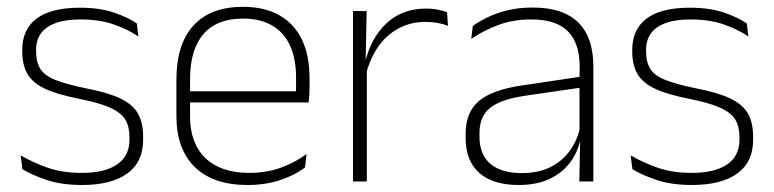

<svg xmlns="http://www.w3.org/2000/svg" viewBox="-20 -518 2210 548"><path d="M214.5 10Q156 10 113.5 -4.2Q71 -18.5 44 -35L39 -74.5Q75 -53.5 117 -39Q159 -24.5 214 -24.5Q278.5 -24.5 314 -48.5Q349.5 -72.5 349.5 -119V-127Q349.5 -157 337.5 -176.8Q325.5 -196.5 294.5 -210.5Q263.5 -224.5 206 -236Q144.5 -248 109 -264.5Q73.5 -281 58.5 -306.8Q43.5 -332.5 43.5 -371.5V-376Q43.5 -434 84.5 -465Q125.5 -496 208 -496Q264.5 -496 305 -482.2Q345.5 -468.5 370.5 -451L375 -414Q343.5 -435 303.2 -448.8Q263 -462.5 210 -462.5Q166 -462.5 138 -452Q110 -441.5 96.5 -422.2Q83 -403 83 -376V-371.5Q83 -340.5 95.2 -321.2Q107.5 -302 138.2 -289.8Q169 -277.5 222.5 -266.5Q286 -254.5 322.2 -237.5Q358.5 -220.5 373.5 -194.2Q388.5 -168 388.5 -128.5V-118.5Q388.5 -55.5 343.2 -22.8Q298 10 214.5 10Z M686.5 10Q588.5 10 536 -41.2Q483.5 -92.5 483.5 -187V-290.5Q483.5 -391.5 532 -445Q580.5 -498.5 673.5 -498.5Q735.5 -498.5 777.8 -474.2Q820 -450 841.8 -404.8Q863.5 -359.5 863.5 -295.5V-278Q863.5 -265.5 863 -252.8Q862.5 -240 861 -225.5H824.5Q825 -245.5 825 -263.2Q825 -281 825 -296Q825 -350.5 807.8 -388Q790.5 -425.5 756.8 -445.2Q723 -465 673.5 -465Q599.5 -465 561 -421Q522.5 -377 522.5 -293V-245V-239V-184.5Q522.5 -147 533.5 -117.5Q544.5 -88 565.8 -67.2Q587 -46.5 618.5 -35.5Q650 -24.5 691.5 -24.5Q738.5 -24.5 779 -38.5Q819.5 -52.5 855 -78.5L850.5 -40Q820 -17 778.2 -3.5Q736.5 10 686.5 10ZM503.5 -225.5V-257.5H851V-225.5Z M1024 -305 1011 -334 1021.5 -337.5Q1038 -409.5 1083 -451.5Q1128 -493.5 1196 -493.5Q1215.5 -493.5 1230.5 -490.2Q1245.5 -487 1256 -483L1258.5 -444Q1246 -449.5 1229.5 -452.5Q1213 -455.5 1193.5 -455.5Q1134 -455.5 1089 -417.5Q1044 -379.5 1024 -305ZM987.5 0V-486.5H1026.5L1023.5 -338L1027 -334.5V0Z M1633.5 0 1636 -125 1634 -131.5V-290L1634.5 -328Q1634.5 -394.5 1601 -428.5Q1567.5 -462.5 1496.5 -462.5Q1442.5 -462.5 1399.2 -445.5Q1356 -428.5 1325 -407L1329.5 -444Q1346 -456 1370.8 -468.2Q1395.5 -480.5 1428 -488.5Q1460.5 -496.5 1501 -496.5Q1546 -496.5 1578.8 -485Q1611.5 -473.5 1632.5 -451.8Q1653.5 -430 1663.5 -399Q1673.5 -368 1673.5 -328.5V0ZM1460 10Q1387.5 10 1348.2 -24.2Q1309 -58.5 1309 -124V-136.5Q1309 -197.5 1347 -229.8Q1385 -262 1472 -274.5L1643.5 -300L1645.5 -269L1477.5 -244.5Q1409 -234.5 1378.8 -210Q1348.5 -185.5 1348.5 -138.5V-128Q1348.5 -77 1379.5 -50.5Q1410.5 -24 1470 -24Q1518.5 -24 1553.2 -42.2Q1588 -60.5 1609.2 -91.8Q1630.5 -123 1637 -162L1647.5 -131H1638.5Q1633.5 -94 1612.5 -61.8Q1591.5 -29.5 1553.5 -9.8Q1515.5 10 1460 10Z M1955.5 10Q1897 10 1854.5 -4.2Q1812 -18.5 1785 -35L1780 -74.5Q1816 -53.5 1858 -39Q1900 -24.5 1955 -24.5Q2019.5 -24.5 2055 -48.5Q2090.5 -72.5 2090.5 -119V-127Q2090.5 -157 2078.5 -176.8Q2066.5 -196.5 2035.5 -210.5Q2004.5 -224.5 1947 -236Q1885.5 -248 1850 -264.5Q1814.5 -281 1799.5 -306.8Q1784.5 -332.5 1784.5 -371.5V-376Q1784.5 -434 1825.5 -465Q1866.5 -496 1949 -496Q2005.5 -496 2046 -482.2Q2086.5 -468.5 2111.5 -451L2116 -414Q2084.5 -435 2044.2 -448.8Q2004 -462.5 1951 -462.5Q1907 -462.5 1879 -452Q1851 -441.5 1837.5 -422.2Q1824 -403 1824 -376V-371.5Q1824 -340.5 1836.2 -321.2Q1848.5 -302 1879.2 -289.8Q1910 -277.5 1963.5 -266.5Q2027 -254.5 2063.2 -237.5Q2099.5 -220.5 2114.5 -194.2Q2129.5 -168 2129.5 -128.5V-118.5Q2129.5 -55.5 2084.2 -22.8Q2039 10 1955.5 10Z"/></svg>

Font: Anek Gurmukhi Medium ExtraLight
Style: Regular
Weight: 250
Version: Version 1.003